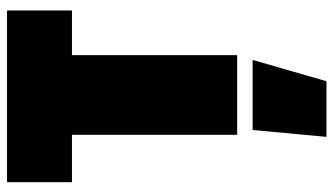

<svg xmlns="http://www.w3.org/2000/svg" viewBox="-226 -485 970 559"><g transform="rotate(-90 259.5 -205.0)"><path d="M147 -481H9V-670H509V-481H379V0H147ZM161 45H365L303 260H141Z"/></g></svg>

Font: Cairo Black
Style: Regular
Weight: 900
Designer: Mohamed Gaber, Accademia di Belle Arti di Urbino and others
Foundry: Kief Type Foundry, Accademia di Belle Arti di Urbino and others
Version: Version 3.011